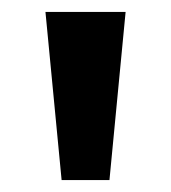

<svg xmlns="http://www.w3.org/2000/svg" viewBox="-20 -743 286 321"><path d="M83 -442 56 -723H190L163 -442Z"/></svg>

Font: Outfit SemiBold
Style: Regular
Weight: 600
Designer: Rodrigo Fuenzalida
Foundry: fragTYPE
Version: Version 1.100;gftools[0.9.27]